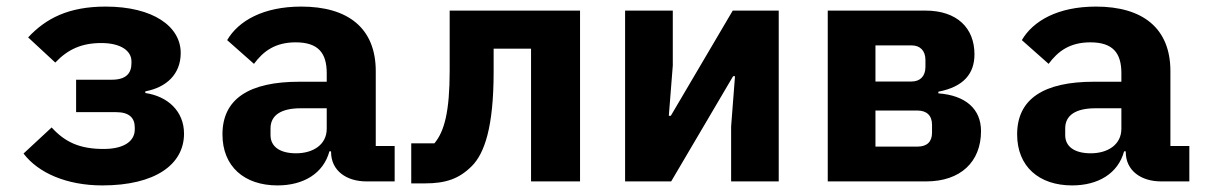

<svg xmlns="http://www.w3.org/2000/svg" viewBox="-20 -548 3641 580"><path d="M289.1 12.1C448.9 12.1 535.9 -51.1 535.9 -144.2C535.9 -212 486.9 -257.1 419 -267V-272C483 -284.1 525.9 -323.9 525.9 -388.1C525.9 -468 442.8 -528.1 299 -528.1C187.9 -528.1 119 -492.9 65 -435L147 -359C185 -399.1 226.9 -418 285.9 -418C346.9 -418 377.1 -393.1 377.1 -362.9V-356.9C377.1 -326 360.1 -307.2 317.8 -307.2H209.9V-209.2H331C370 -209.2 387.1 -192.1 387.1 -163V-157C387.1 -121.1 354 -98 293 -98C220.2 -98 176.1 -119 136 -163L51.1 -84.2C95.2 -25.9 181.1 12.1 289.1 12.1Z M1087 0H1172.2V-106.9H1115.1V-333.1C1115.1 -463.1 1031.2 -528.1 890.3 -528.1C775.2 -528.1 700.3 -485.1 666.2 -426.8L747.2 -355.1C775.2 -393.1 811.1 -420.1 873.2 -420.1C941.1 -420.1 967 -388.1 967 -327.1V-301.1H884.2C733.3 -301.1 652 -250 652 -142C652 -45.1 718 12.1 818.2 12.1C897 12.1 957 -24.1 975.1 -90.9H980.1V-89.1C980.1 -32 1027 0 1087 0ZM797.2 -139.9V-160.2C797.2 -199.9 829.2 -220.9 888.1 -220.9H967V-159.1C967 -111.2 926.1 -84.9 874.3 -84.9C827.1 -84.9 797.2 -104 797.2 -139.9Z M1222.3 6H1263.1C1327.4 6 1367.2 -8.2 1405.2 -46.2C1443.2 -84.2 1471.2 -163 1471.2 -331V-400.9H1584.2V0H1732.2V-516H1338.4V-334.9C1338.4 -210.9 1322.4 -150.9 1292.3 -115.1H1222.3Z M1868.3 0H2007.5L2194.6 -317.8H2200.3L2188.6 -165.8V0H2332.4V-516H2193.5L2006.4 -198.2H2000.4L2012.4 -350.1V-516H1868.3Z M2480.5 0H2777.7C2881.4 0 2943.5 -58.9 2943.5 -152C2943.5 -219.1 2896.7 -259.9 2814.6 -266V-271C2891.7 -285.9 2923.7 -326 2923.7 -383.9C2923.7 -463.1 2871.4 -516 2775.6 -516H2480.5ZM2624.6 -105.1V-214.1H2751.4C2778.4 -214.1 2795.5 -199.9 2795.5 -171.2V-147C2795.5 -120 2780.5 -105.1 2751.4 -105.1ZM2624.6 -301.8V-410.9H2733.7C2759.6 -410.9 2775.6 -394.9 2775.6 -366.8V-345.9C2775.6 -317.8 2759.6 -301.8 2733.7 -301.8Z M3487.6 0H3572.8V-106.9H3515.6V-333.1C3515.6 -463.1 3431.8 -528.1 3290.8 -528.1C3175.8 -528.1 3100.9 -485.1 3066.8 -426.8L3147.7 -355.1C3175.8 -393.1 3211.6 -420.1 3273.8 -420.1C3341.6 -420.1 3367.5 -388.1 3367.5 -327.1V-301.1H3284.8C3133.9 -301.1 3052.6 -250 3052.6 -142C3052.6 -45.1 3118.6 12.1 3218.7 12.1C3297.6 12.1 3357.6 -24.1 3375.7 -90.9H3380.7V-89.1C3380.7 -32 3427.6 0 3487.6 0ZM3197.8 -139.9V-160.2C3197.8 -199.9 3229.8 -220.9 3288.7 -220.9H3367.5V-159.1C3367.5 -111.2 3326.7 -84.9 3274.9 -84.9C3227.6 -84.9 3197.8 -104 3197.8 -139.9Z"/></svg>

Font: Margiela Mono Bold
Style: Regular
Weight: 700
Designer: Mike Abbink, Paul van der Laan, Pieter van Rosmalen
Foundry: Bold Monday
Version: Version 2.003 2021